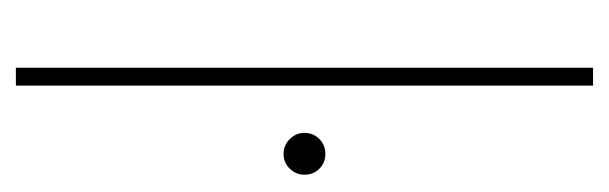

<svg xmlns="http://www.w3.org/2000/svg" viewBox="-283 -485 768 242"><g transform="rotate(90 101.0 -364.0)"><path d="M87.9 -727.5V0H65.4V-727.5ZM173.8 -337.4Q163.1 -337.4 155.3 -345.2Q147.5 -353 147.5 -363.8Q147.5 -375 155.3 -382.6Q163.1 -390.1 173.8 -390.1Q185.1 -390.1 192.6 -382.6Q200.2 -375 200.2 -363.8Q200.2 -353 192.6 -345.2Q185.1 -337.4 173.8 -337.4Z"/></g></svg>

Font: Inter Display Thin
Style: Regular
Weight: 100
Designer: Rasmus Andersson
Foundry: rsms
Version: Version 4.000;git-a52131595